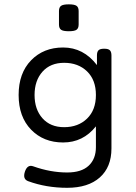

<svg xmlns="http://www.w3.org/2000/svg" viewBox="-20 -686 640 906"><path d="M277.8 -13.7Q372.1 -13.7 432.6 -89.8V8.3Q432.6 64 398.4 95.9Q364.3 127.9 296.9 127.9Q218.3 127.9 136.2 98.6Q109.4 89.4 97.7 123.5Q85.9 159.2 112.8 168.9Q198.2 200.2 296.9 200.2Q396 200.2 450.9 151.4Q505.9 102.5 505.9 14.6V-424.3Q505.9 -441.4 498.5 -448.7Q491.2 -456.1 472.2 -456.1H471.2Q452.1 -456.1 444.8 -448.7Q437.5 -441.4 437.5 -424.3V-378.9Q374 -461.9 277.8 -461.9Q185.5 -461.9 126.7 -401.4Q67.9 -340.8 67.9 -237.8Q67.9 -134.8 126.7 -74.2Q185.5 -13.7 277.8 -13.7ZM282.7 -85.9Q217.8 -85.9 180.4 -127.9Q143.1 -169.9 143.1 -237.8Q143.1 -305.7 180.4 -347.7Q217.8 -389.6 282.7 -389.6Q349.1 -389.6 390.9 -349.1Q432.6 -308.6 432.6 -237.8Q432.6 -167 390.9 -126.5Q349.1 -85.9 282.7 -85.9ZM351.1 -633.8Q351.1 -651.4 341.3 -658.4Q331.5 -665.5 304.7 -665.5Q277.8 -665.5 268.1 -658.4Q258.3 -651.4 258.3 -633.8V-570.3Q258.3 -552.7 268.1 -545.7Q277.8 -538.6 304.7 -538.6Q331.5 -538.6 341.3 -545.7Q351.1 -552.7 351.1 -570.3Z"/></svg>

Font: Courier Prime Code
Style: Regular
Weight: 400
Designer: Alan Dague-Greene
Foundry: Quote-Unquote Apps
Version: Version 3.18